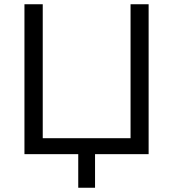

<svg xmlns="http://www.w3.org/2000/svg" viewBox="-20 -725 815 903"><path d="M348 158V0H95V-705H181V-75H594V-705H679V0H427V158Z"/></svg>

Font: Nunito Sans 10pt
Style: Regular
Weight: 400
Designer: Vernon Adams
Foundry: Vernon Adams
Version: Version 3.101;gftools[0.9.27]